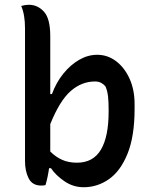

<svg xmlns="http://www.w3.org/2000/svg" viewBox="-20 -775 640 806"><path d="M171 2Q167 3 162.5 3.5Q158 4 153 4Q116 4 100.5 -26Q85 -56 85 -99V-656Q85 -714 69 -750Q86 -755 101 -755Q138 -755 164.5 -726Q191 -697 191 -623V-380H198Q216 -429 246 -466Q276 -503 312.5 -524Q349 -545 388 -545Q432 -545 467.5 -518Q503 -491 524 -444.5Q545 -398 545 -338V-318Q545 -203 515.5 -130Q486 -57 437.5 -23Q389 11 331 11Q287 11 250 -14.5Q213 -40 194 -69H186Q181 -32 171 2ZM379 -433Q323 -433 277 -393Q231 -353 191 -254V-139Q214 -116 241 -104Q268 -92 303 -92Q371 -92 403.5 -146.5Q436 -201 436 -306V-316Q436 -348 433.5 -370.5Q431 -393 423 -412Q416 -421 405 -427Q394 -433 379 -433Z"/></svg>

Font: Recursive Sn Csl St Med
Style: Regular
Weight: 500
Version: Version 1.079;hotconv 1.0.112;makeotfexe 2.5.65598; ttfautoh